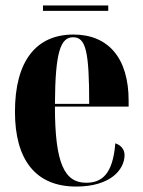

<svg xmlns="http://www.w3.org/2000/svg" viewBox="-20 -676 525 706"><path d="M138 -636H378V-656H138ZM260 10C387 10 438 -53 438 -106C438 -128 423 -143 404 -149C395 -36 355 -4 297 -4C217 -4 182 -75 182 -284H453V-306C453 -464 377 -549 250 -549C114 -549 35 -453 35 -265C35 -91 109 10 260 10ZM308 -294H182C183 -486 203 -539 249 -539C296 -539 308 -486 308 -294Z"/></svg>

Font: Noto Serif Display ExtraCondensed ExtraBold
Style: Regular
Weight: 800
Width: 2
Designer: Monotype Design Team
Foundry: Monotype Imaging Inc.
Version: Version 2.009